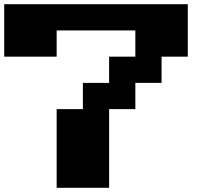

<svg xmlns="http://www.w3.org/2000/svg" viewBox="-20 -1020 1040 915"><path d="M0 -875V-1000H437.5H875V-875V-750H812.5H750V-687.5V-625H687.5H625V-562.5V-500H562.5H500V-312.5V-125H375H250V-312.5V-500H312.5H375V-562.5V-625H437.5H500V-687.5V-750H562.5H625V-812.5V-875H437.5H250V-812.5V-750H125H0Z"/></svg>

Font: Press Start 2P
Style: Regular
Weight: 500
Monospace: yes
Version: Version 2.14